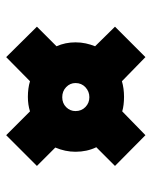

<svg xmlns="http://www.w3.org/2000/svg" viewBox="47 -634 502 637"><g transform="rotate(-90 298.5 -315.0)"><path d="M67 -444 169 -546 248 -467Q270 -474 296 -474Q325 -474 348 -467L428 -546L529 -444L464 -379Q477 -350 477 -316Q477 -298 473.5 -282Q470 -266 464 -251L529 -185L428 -84L348 -162Q324 -155 296 -155Q283 -155 270.5 -156.5Q258 -158 248 -161L169 -84L67 -185L129 -247Q114 -278 114 -316Q114 -350 128 -383ZM295 -270Q314 -270 328 -283Q342 -296 342 -316Q342 -334 328.5 -347Q315 -360 295 -360Q275 -360 262 -347Q249 -334 249 -316Q249 -296 262.5 -283Q276 -270 295 -270Z"/></g></svg>

Font: Georama Extra Expanded ExtraBold
Style: Regular
Weight: 800
Width: 8
Designer: Jean-Baptiste Levee
Foundry: Production Type
Version: Version 1.000